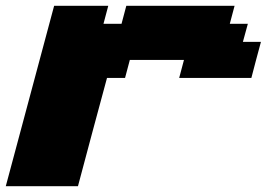

<svg xmlns="http://www.w3.org/2000/svg" viewBox="-20 -645 924 665"><path d="M0 0H250Q266.6 -62.5 300 -187.5Q333.5 -312.5 350.6 -375H413.1L429.7 -437.5H617.2L600.6 -375H850.6Q856 -395.5 866.9 -437.3Q877.9 -479 883.8 -500H821.3L838.4 -562.5H775.9L792.5 -625H417.5L400.9 -562.5H338.4L355 -625H167.5Q139.6 -520.5 83.7 -312.3Q27.8 -104 0 0Z"/></svg>

Font: Faithful 32x
Style: BoldOblique
Weight: 400
Foundry: Faithful Resource Pack
Version: Version 1.0; January 27, 2023